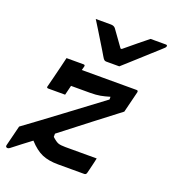

<svg xmlns="http://www.w3.org/2000/svg" viewBox="-149 -940 952 1063"><g transform="rotate(20 326.5 -408.5)"><path d="M444 -626H367Q360 -626 355 -630Q350 -634 342 -648Q337 -657 324.5 -677.5Q312 -698 295.5 -725Q279 -752 262.5 -779Q246 -806 232 -828H321Q339 -828 348 -817Q355 -807 372.5 -783Q390 -759 417 -721H424Q468 -757 498.5 -782.5Q529 -808 555 -828H645Q655 -828 653 -819Q652 -815 648 -810.5Q644 -806 627 -791Q612 -778 587 -755Q562 -732 534 -707Q506 -682 482 -660Q458 -638 444 -626ZM154 -569H254Q265 -569 262 -558Q259 -549 256 -536H579Q589 -536 587 -525L556 -400Q487 -348 406 -285Q325 -222 237 -154V-135Q260 -114 274 -109Q288 -104 316 -104H501Q500 -98 495 -76.5Q490 -55 485 -35Q480 -15 479 -11Q476 0 465 0H311Q255 0 216.5 -16.5Q178 -33 138 -77Q111 -57 84.5 -36.5Q58 -16 31 5Q24 11 17 11Q12 11 8.5 7.5Q5 4 7 -3L37 -123Q137 -196 239.5 -273Q342 -350 456 -435V-451Q426 -442 401.5 -437.5Q377 -433 341 -433H230Q222 -400 216 -376H117Q105 -376 109 -387Q115 -410 123.5 -444Q132 -478 140.5 -512.5Q149 -547 154 -569Z"/></g></svg>

Font: Recursive Mn Lnr St SmB
Style: Italic
Weight: 600
Italic angle: -15°
Monospace: yes
Version: Version 1.079;hotconv 1.0.112;makeotfexe 2.5.65598; ttfautoh